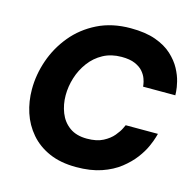

<svg xmlns="http://www.w3.org/2000/svg" viewBox="-110 -862 996 984"><g transform="rotate(15 388.5 -370.0)"><path d="M377 10Q295 10 234.5 -16.5Q174 -43 134 -89.5Q94 -136 75 -194.5Q56 -253 56 -317Q56 -395 82.5 -471.5Q109 -548 161 -611Q213 -674 289.5 -712Q366 -750 465 -750Q544 -750 598 -730.5Q652 -711 686 -679.5Q720 -648 738.5 -613.5Q757 -579 764.5 -547.5Q772 -516 773 -496.5Q774 -477 774 -477H603Q603 -477 601.5 -489Q600 -501 593.5 -519Q587 -537 572 -554.5Q557 -572 529.5 -584Q502 -596 458 -596Q403 -596 360.5 -573Q318 -550 289 -511Q260 -472 245.5 -425.5Q231 -379 231 -332Q231 -283 248 -240Q265 -197 301 -171Q337 -145 393 -145Q445 -145 478.5 -162.5Q512 -180 531.5 -203.5Q551 -227 559.5 -245Q568 -263 568 -263H739Q739 -263 733.5 -243.5Q728 -224 714 -192.5Q700 -161 674 -126.5Q648 -92 608 -60.5Q568 -29 511 -9.5Q454 10 377 10Z"/></g></svg>

Font: Be Vietnam Pro ExtraBold
Style: Italic
Weight: 800
Italic angle: -12°
Designer: Lam Bao, Tony Le, Vietanh Nguyen
Foundry: Yellow Type Foundry
Version: Version 1.002; ttfautohint (v1.8.3)